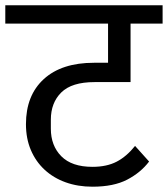

<svg xmlns="http://www.w3.org/2000/svg" viewBox="-40 -718 634 725"><path d="M309 -13Q254 -13 208 -29.5Q162 -46 128.5 -77Q95 -108 76.5 -151.5Q58 -195 58 -249Q58 -358 125.5 -419.5Q193 -481 315 -481H368V-629H-20V-698H574V-629H453V-408H317Q231 -408 191.5 -369Q152 -330 152 -266V-232Q152 -168 191.5 -128Q231 -88 309 -88Q363 -88 400.5 -107.5Q438 -127 470 -167L523 -108Q491 -66 440 -39.5Q389 -13 309 -13Z"/></svg>

Font: IBM Plex Sans Devanagari Text
Style: Regular
Weight: 450
Designer: Mike Abbink, Paul van der Laan, Pieter van Rosmalen, Erin McLaughlin
Foundry: Bold Monday
Version: Version 1.1